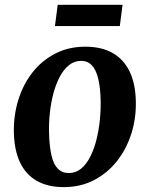

<svg xmlns="http://www.w3.org/2000/svg" viewBox="-20 -762 619 795"><path d="M333.3 -568.7Q400.1 -568.7 446.1 -542.7Q492.2 -516.6 516.6 -466.2Q541 -415.7 542.4 -342.7Q544.1 -271.7 523.5 -207.6Q502.9 -143.5 463.5 -93.9Q424 -44.3 368.5 -15.8Q313 12.8 244.5 12.8Q178 12.8 132.3 -13.3Q86.5 -39.4 62.8 -89.8Q39.2 -140.2 37.4 -212.6Q36 -284.5 56 -348.8Q76 -413.1 114.9 -462.5Q153.8 -512 209.2 -540.3Q264.5 -568.7 333.3 -568.7ZM316.6 -510Q287.4 -510 265.1 -491.8Q242.8 -473.6 226.8 -442.8Q210.7 -411.9 200.6 -373.3Q190.6 -334.8 186.3 -293.5Q182 -252.3 183 -213.3Q184.4 -155.7 193.2 -118.4Q201.9 -81.2 219.7 -63.3Q237.4 -45.5 265 -45.5Q293.8 -45.5 315.8 -63.6Q337.8 -81.8 353.4 -112.5Q369.1 -143.2 378.9 -181.8Q388.7 -220.5 393.1 -262.2Q397.5 -303.8 396.8 -343.3Q395.7 -401.3 386.3 -438Q376.9 -474.7 359.7 -492.3Q342.4 -510 316.6 -510ZM219 -742.2H487.5L476.1 -654H207.5Z"/></svg>

Font: Merriweather 7pt Light
Style: Italic
Weight: 300
Italic angle: -7.8°
Designer: Eben Sorkin
Foundry: Eben Sorkin
Version: Version 2.200;gftools[0.9.31]